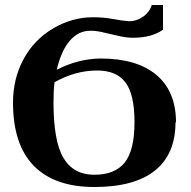

<svg xmlns="http://www.w3.org/2000/svg" viewBox="-20 -739 764 768"><path d="M684 -249 682 -250Q682 -123 600 -57Q518 9 357 9Q197 9 114 -77Q32 -162 32 -329Q32 -424 74 -502Q116 -580 192 -625Q268 -670 351 -670Q396 -670 431 -663Q470 -656 496 -654Q526 -654 552 -672Q578 -690 587 -719H632V-620Q586 -588 513 -588Q488 -588 465 -593Q451 -596 425 -602L386 -611Q364 -616 341 -616Q294 -616 260 -577Q225 -537 207 -460Q293 -504 382 -505Q528 -505 606 -439Q684 -373 684 -249ZM194 -329Q194 -174 234 -107Q274 -40 357 -40Q440 -40 479 -89Q518 -138 518 -251Q518 -361 482 -409Q446 -457 369 -457Q281 -457 198 -410Q194 -377 194 -329Z"/></svg>

Font: Libra Serif Modern
Style: Bold
Weight: 700
Designer: Stefan Peev, Context Ltd
Foundry: Ascender Corporation
Version: Version 1.000